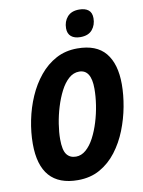

<svg xmlns="http://www.w3.org/2000/svg" viewBox="-101 -1009 809 1087"><g transform="rotate(-10 303.5 -465.0)"><path d="M258 10Q41 10 41 -236Q41 -302 55 -371.5Q69 -441 96.5 -504Q124 -567 165 -617Q206 -667 260 -696Q314 -725 382 -725Q492 -725 544 -662Q596 -599 596 -482Q596 -421 583.5 -353.5Q571 -286 545.5 -221.5Q520 -157 480 -104.5Q440 -52 385 -21Q330 10 258 10ZM270 -123Q301 -123 327.5 -146Q354 -169 374.5 -208Q395 -247 409.5 -294.5Q424 -342 431.5 -391Q439 -440 439 -484Q439 -594 370 -594Q337 -594 310 -570Q283 -546 262.5 -506Q242 -466 227.5 -418.5Q213 -371 205.5 -323Q198 -275 198 -235Q198 -173 216.5 -148Q235 -123 270 -123ZM412 -785Q378 -785 359 -801Q340 -817 340 -848Q340 -887 363 -913.5Q386 -940 431 -940Q465 -940 484 -925Q503 -910 503 -878Q503 -839 480.5 -812Q458 -785 412 -785Z"/></g></svg>

Font: Noto Sans Condensed ExtraBold
Style: Italic
Weight: 800
Width: 3
Italic angle: -12°
Designer: Monotype Design Team
Foundry: Monotype Imaging Inc.
Version: Version 2.013; ttfautohint (v1.8.4.7-5d5b)